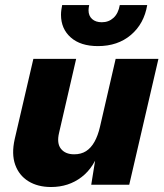

<svg xmlns="http://www.w3.org/2000/svg" viewBox="-20 -734 650 763"><path d="M183 9.2Q130.2 9.2 92.9 -13.8Q55.6 -36.8 40.4 -79.4Q25.2 -122 38.4 -181L112.6 -500H282.6L214.8 -206.4Q204.8 -164.6 222.2 -142.7Q239.6 -120.8 274.8 -120.8Q302.2 -120.8 321.9 -133.3Q341.6 -145.8 355.4 -170.4Q369.2 -195 377.4 -230.4L439.6 -500H609.6L493.6 0H342.6L368.2 -159.4L377 -144.2Q355.8 -70 304.3 -30.4Q252.8 9.2 183 9.2ZM565 -713.8Q552.6 -639.6 500.3 -595.2Q448 -550.8 369.2 -550.8Q300 -550.8 261.2 -585.2Q222.4 -619.6 222.4 -675.2Q222.4 -684.4 223.7 -694.2Q225 -704 227 -713.8H334.4Q333.4 -708.6 332.6 -703.3Q331.8 -698 331.8 -693.4Q331.8 -671.2 346 -658.4Q360.2 -645.6 384.6 -645.6Q412 -645.6 431.1 -663.1Q450.2 -680.6 456 -713.8Z"/></svg>

Font: Work Sans
Style: Italic
Weight: 400
Italic angle: -13°
Designer: Wei Huang
Foundry: Wei Huang
Version: Version 2.012